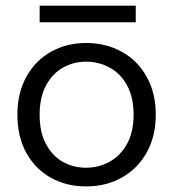

<svg xmlns="http://www.w3.org/2000/svg" viewBox="-20 -661 621 688"><path d="M42.3 -250.1Q42.3 -327.3 74.4 -385.7Q106.5 -444.1 162.7 -475.5Q219 -507 288.6 -507Q359.3 -507 416.4 -475.5Q473.5 -444 505.8 -385.6Q538.2 -327.3 538.2 -250Q538.2 -172.7 505.5 -114.2Q472.7 -55.7 416 -24.4Q359.3 7 288.9 7Q217.5 7 161.7 -24.4Q105.8 -55.7 74 -113.9Q42.3 -172 42.3 -250.1ZM458.7 -250Q458.7 -312.2 435.5 -354.8Q412.2 -397.4 373.1 -418.7Q334.1 -440 288.8 -440Q243.5 -440 205.6 -418.7Q167.8 -397.4 144.9 -354.8Q122 -312.2 122 -249.9Q122 -187.7 144.6 -145.1Q167.1 -102.6 204.9 -81.3Q242.7 -60 288.8 -60Q333.3 -60 372.4 -81.3Q411.4 -102.6 435.1 -145.2Q458.7 -187.8 458.7 -250ZM122.1 -640.6H466.4V-581.1H122.1Z"/></svg>

Font: AF Albert Sans Medium
Style: Regular
Weight: 500
Designer: Andreas Rasmussen
Foundry: a.Foundry
Version: Version 1.300;Glyphs 3.2 (3231)